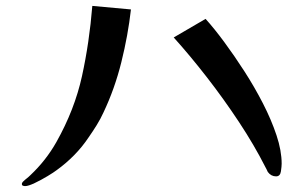

<svg xmlns="http://www.w3.org/2000/svg" viewBox="-20 -674 1040 651"><path d="M424 -642 293 -654Q283 -530 258 -416Q233 -302 171 -192Q136 -130 83 -80Q77 -74 70.5 -69Q64 -64 58 -58Q54 -54 54 -50Q54 -46 57.5 -44.5Q61 -43 65 -43Q76 -43 98 -53.5Q120 -64 141.5 -77Q163 -90 172 -97Q204 -120 231.5 -148Q259 -176 281 -209Q295 -229 308 -250Q321 -271 331 -293Q369 -373 391.5 -463.5Q414 -554 424 -642ZM935 -119Q935 -163 917.5 -215.5Q900 -268 871.5 -323.5Q843 -379 808.5 -432.5Q774 -486 740 -532Q706 -578 677 -610L569 -547Q624 -486 681.5 -412Q739 -338 790.5 -260Q842 -182 879 -109Q881 -106 884 -99.5Q887 -93 888 -91Q899 -76 916 -76Q930 -76 932.5 -93Q935 -110 935 -119Z"/></svg>

Font: UoqMunThenKhung
Style: Regular
Weight: 400
Designer: Font-Kai, 金井和夫, 宇文滿月
Foundry: Kazuo Kanai, Moonlit Owen
Version: Version 1.197